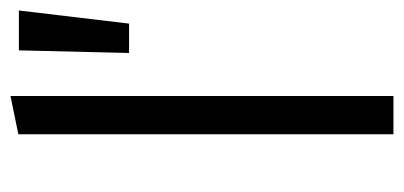

<svg xmlns="http://www.w3.org/2000/svg" viewBox="-222 -548 770 366"><g transform="rotate(-90 163.0 -365.0)"><path d="M90 0ZM163 -730V0H90V-715ZM250 -714H326L301 -504H245Z"/></g></svg>

Font: Red Hat Text
Style: Regular
Weight: 400
Designer: Pentagram / MCKL
Foundry: Pentagram / MCKL
Version: Version 1.005; Red Hat Text